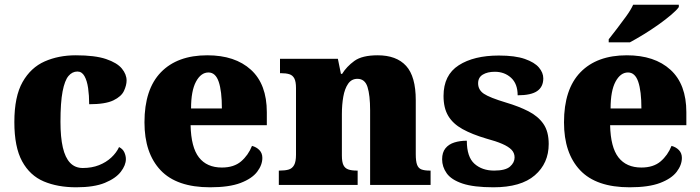

<svg xmlns="http://www.w3.org/2000/svg" viewBox="-20 -786 2974 816"><path d="M304 10Q225 10 166 -15Q107 -40 74 -100.5Q41 -161 41 -267Q41 -376 76 -437.5Q111 -499 170 -525Q229 -551 302 -551Q384 -551 431 -535Q478 -519 498 -494.5Q518 -470 518 -444Q518 -424 507 -400Q496 -376 462 -359.5Q428 -343 359 -343Q359 -380 354.5 -411.5Q350 -443 339 -462.5Q328 -482 309 -482Q287 -482 271 -463Q255 -444 246 -397.5Q237 -351 237 -268Q237 -203 247 -159.5Q257 -116 278 -94Q299 -72 332 -72Q370 -72 400.5 -84Q431 -96 453 -116.5Q475 -137 486 -161Q502 -153 508.5 -138.5Q515 -124 515 -110Q515 -84 493.5 -56Q472 -28 426 -9Q380 10 304 10Z M873 10Q731 10 662.5 -62.5Q594 -135 594 -266Q594 -407 664 -479Q734 -551 861 -551Q979 -551 1046.5 -489.5Q1114 -428 1114 -309V-254H790Q792 -160 825.5 -117Q859 -74 923 -74Q974 -74 1004.5 -100Q1035 -126 1051 -166Q1070 -161 1082.5 -148Q1095 -135 1095 -115Q1095 -85 1073 -56Q1051 -27 1002.5 -8.5Q954 10 873 10ZM923 -325Q923 -399 909.5 -438.5Q896 -478 866 -478Q834 -478 813 -439Q792 -400 792 -325Z M1165 0V-61H1169Q1192 -61 1207 -65.5Q1222 -70 1230 -84.5Q1238 -99 1238 -128V-412Q1238 -439 1231 -452.5Q1224 -466 1210 -470.5Q1196 -475 1174 -475H1170V-536H1416L1429 -472H1434Q1453 -503 1486 -527Q1519 -551 1585 -551Q1665 -551 1706 -506Q1747 -461 1747 -360V-131Q1747 -101 1752.5 -86Q1758 -71 1771 -66Q1784 -61 1806 -61H1810V0H1553V-317Q1553 -381 1542 -416Q1531 -451 1499 -451Q1474 -451 1459.5 -430Q1445 -409 1439 -375Q1433 -341 1433 -301V-125Q1433 -98 1439.5 -84.5Q1446 -71 1460 -66Q1474 -61 1496 -61H1500V0Z M2077 10Q1993 10 1945.5 -6Q1898 -22 1878.5 -49.5Q1859 -77 1859 -109Q1859 -138 1873 -155.5Q1887 -173 1911 -180.5Q1935 -188 1964 -188Q1964 -119 1996.5 -90Q2029 -61 2080 -61Q2128 -61 2147.5 -78Q2167 -95 2167 -117Q2167 -136 2154 -149.5Q2141 -163 2114.5 -174.5Q2088 -186 2047 -197Q1986 -215 1945.5 -237.5Q1905 -260 1885 -293.5Q1865 -327 1865 -378Q1865 -467 1929.5 -508.5Q1994 -550 2100 -550Q2169 -550 2210.5 -535.5Q2252 -521 2270.5 -499Q2289 -477 2289 -453Q2289 -417 2263 -399Q2237 -381 2180 -381Q2180 -430 2152 -455.5Q2124 -481 2083 -481Q2052 -481 2032 -469Q2012 -457 2012 -432Q2012 -404 2036.5 -387.5Q2061 -371 2131 -350Q2185 -334 2226 -313Q2267 -292 2289.5 -259.5Q2312 -227 2312 -174Q2312 -92 2253 -41Q2194 10 2077 10Z M2656 10Q2514 10 2445.5 -62.5Q2377 -135 2377 -266Q2377 -407 2447 -479Q2517 -551 2644 -551Q2762 -551 2829.5 -489.5Q2897 -428 2897 -309V-254H2573Q2575 -160 2608.5 -117Q2642 -74 2706 -74Q2757 -74 2787.5 -100Q2818 -126 2834 -166Q2853 -161 2865.5 -148Q2878 -135 2878 -115Q2878 -85 2856 -56Q2834 -27 2785.5 -8.5Q2737 10 2656 10ZM2706 -325Q2706 -399 2692.5 -438.5Q2679 -478 2649 -478Q2617 -478 2596 -439Q2575 -400 2575 -325ZM2567 -619Q2582 -638 2602 -664Q2622 -690 2641.5 -717Q2661 -744 2671 -766H2865V-756Q2856 -743 2832.5 -723Q2809 -703 2778 -681Q2747 -659 2715 -639.5Q2683 -620 2657 -606H2567Z"/></svg>

Font: Noto Serif Hebrew Black
Style: Regular
Weight: 900
Version: Version 2.003